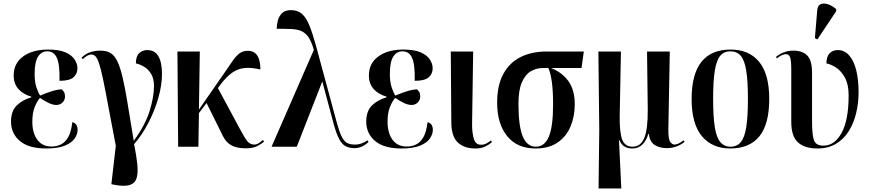

<svg xmlns="http://www.w3.org/2000/svg" viewBox="-20 -826 4902 1081"><path d="M241 10Q141 10 91.5 -32.5Q42 -75 42 -141Q42 -201 74.5 -232.5Q107 -264 156 -278V-282Q110 -295 83.5 -325Q57 -355 57 -401Q57 -469 110 -508Q163 -547 251 -547Q313 -547 349 -531Q385 -515 400.5 -490.5Q416 -466 416 -442Q416 -410 393.5 -390.5Q371 -371 315 -371Q317 -462 300.5 -499.5Q284 -537 246 -537Q213 -537 194 -507Q175 -477 175 -409Q175 -364 185.5 -333Q196 -302 206 -288Q239 -302 270.5 -312Q302 -322 327 -323Q334 -318 340 -308.5Q346 -299 346 -283Q346 -263 332 -249Q318 -235 297 -235Q278 -235 254.5 -246Q231 -257 205 -275Q190 -258 176 -225Q162 -192 162 -139Q162 -102 173 -71Q184 -40 208 -20.5Q232 -1 270 -1Q298 -1 322.5 -12.5Q347 -24 364 -54Q381 -84 387 -138Q404 -134 410.5 -122Q417 -110 417 -95Q417 -71 400.5 -46.5Q384 -22 345 -6Q306 10 241 10Z M627 215 607 211 632 -5Q606 -140 589 -232Q572 -324 560 -381Q548 -438 538 -468Q528 -498 518 -508.5Q508 -519 494 -519Q484 -519 472.5 -513Q461 -507 446 -493L439 -501Q462 -524 489 -532.5Q516 -541 544 -541Q578 -541 600.5 -528.5Q623 -516 639 -484.5Q655 -453 669 -395.5Q683 -338 697.5 -249Q712 -160 733 -33Q798 -122 822.5 -201.5Q847 -281 847 -342Q847 -383 831.5 -409Q816 -435 792.5 -449.5Q769 -464 745 -469Q745 -509 763.5 -526.5Q782 -544 809 -544Q852 -544 872 -509Q892 -474 892 -409Q892 -347 871.5 -275Q851 -203 815.5 -134.5Q780 -66 735 -15Q748 50 753 98Q758 146 749.5 175.5Q741 205 712 215Q683 225 627 215Z M983 0 979 -536H1105L1100 -209L1245 -418Q1272 -458 1291 -485Q1310 -512 1329 -526Q1348 -540 1375 -540Q1446 -540 1446 -435Q1394 -447 1356.5 -443Q1319 -439 1287.5 -417Q1256 -395 1223 -352L1207 -330L1329 -103Q1357 -50 1372.5 -31Q1388 -12 1412 -12Q1425 -12 1437.5 -20.5Q1450 -29 1460 -38L1467 -29Q1454 -17 1429.5 -4Q1405 9 1365 9Q1313 9 1283 -7.5Q1253 -24 1235 -60L1143 -246L1100 -189L1097 0Z M1509 0 1747 -545Q1734 -591 1717.5 -615.5Q1701 -640 1678 -650.5Q1655 -661 1621 -662.5Q1587 -664 1538 -664Q1538 -687 1544.5 -711Q1551 -735 1568 -752Q1585 -769 1618 -769Q1656 -769 1680 -748Q1704 -727 1722 -682.5Q1740 -638 1759 -569L1878 -129Q1891 -82 1904 -56.5Q1917 -31 1934 -21.5Q1951 -12 1978 -12Q1998 -12 2017 -19Q2036 -26 2049 -36L2055 -27Q2019 8 1976 8Q1947 8 1926.5 -2.5Q1906 -13 1890.5 -41.5Q1875 -70 1860 -123L1795 -366H1794L1651 0Z M2241 10Q2141 10 2091.5 -32.5Q2042 -75 2042 -141Q2042 -201 2074.5 -232.5Q2107 -264 2156 -278V-282Q2110 -295 2083.5 -325Q2057 -355 2057 -401Q2057 -469 2110 -508Q2163 -547 2251 -547Q2313 -547 2349 -531Q2385 -515 2400.5 -490.5Q2416 -466 2416 -442Q2416 -410 2393.5 -390.5Q2371 -371 2315 -371Q2317 -462 2300.5 -499.5Q2284 -537 2246 -537Q2213 -537 2194 -507Q2175 -477 2175 -409Q2175 -364 2185.5 -333Q2196 -302 2206 -288Q2239 -302 2270.5 -312Q2302 -322 2327 -323Q2334 -318 2340 -308.5Q2346 -299 2346 -283Q2346 -263 2332 -249Q2318 -235 2297 -235Q2278 -235 2254.5 -246Q2231 -257 2205 -275Q2190 -258 2176 -225Q2162 -192 2162 -139Q2162 -102 2173 -71Q2184 -40 2208 -20.5Q2232 -1 2270 -1Q2298 -1 2322.5 -12.5Q2347 -24 2364 -54Q2381 -84 2387 -138Q2404 -134 2410.5 -122Q2417 -110 2417 -95Q2417 -71 2400.5 -46.5Q2384 -22 2345 -6Q2306 10 2241 10Z M2656 10Q2595 10 2558.5 -23Q2522 -56 2521 -135L2518 -536H2644L2638 -133Q2637 -83 2647 -47Q2657 -11 2688 -11Q2705 -11 2718 -18Q2731 -25 2744 -35L2750 -26Q2733 -11 2711 -0.5Q2689 10 2656 10Z M2995 10Q2892 10 2835.5 -59.5Q2779 -129 2779 -248Q2779 -347 2814.5 -411Q2850 -475 2912.5 -505.5Q2975 -536 3058 -536H3267L3254 -443H3083Q3147 -417 3181.5 -367.5Q3216 -318 3216 -239Q3216 -171 3192.5 -114.5Q3169 -58 3120 -24Q3071 10 2995 10ZM2997 0Q3046 0 3070 -56.5Q3094 -113 3094 -238Q3094 -317 3086.5 -368Q3079 -419 3067 -443H3036Q2999 -443 2968 -424.5Q2937 -406 2918 -362Q2899 -318 2899 -242Q2899 -117 2923 -58.5Q2947 0 2997 0Z M3350 235 3354 -94 3349 -536H3476L3469 -172Q3468 -76 3484 -38Q3500 0 3542 0Q3587 0 3607.5 -49.5Q3628 -99 3627 -210L3623 -536H3751L3743 -100Q3742 -44 3753 -28Q3764 -12 3778 -12Q3788 -12 3801.5 -18.5Q3815 -25 3829 -36L3834 -27Q3790 8 3734 8Q3695 8 3667 -9Q3639 -26 3633 -72H3630Q3620 -36 3597.5 -13Q3575 10 3540 10Q3514 10 3496 -1Q3478 -12 3467 -37H3465L3478 235Z M4091 10Q3990 10 3932 -59Q3874 -128 3874 -269Q3874 -547 4094 -547Q4197 -547 4254 -478Q4311 -409 4311 -269Q4311 -127 4255.5 -58.5Q4200 10 4091 10ZM4093 0Q4129 0 4150.5 -25.5Q4172 -51 4181.5 -110Q4191 -169 4191 -269Q4191 -369 4181.5 -428Q4172 -487 4150.5 -512Q4129 -537 4092 -537Q4056 -537 4035 -512Q4014 -487 4004.5 -428Q3995 -369 3995 -269Q3995 -169 4004.5 -110Q4014 -51 4036 -25.5Q4058 0 4093 0Z M4583 10Q4510 10 4472.5 -24.5Q4435 -59 4435 -140V-435Q4435 -485 4428.5 -503Q4422 -521 4405 -521Q4396 -521 4382.5 -515.5Q4369 -510 4354 -497L4349 -506Q4368 -521 4392.5 -531Q4417 -541 4447 -541Q4497 -541 4524.5 -514Q4552 -487 4552 -416V-141Q4552 -66 4563 -36Q4574 -6 4616 -6Q4679 -6 4718.5 -78Q4758 -150 4758 -289Q4758 -350 4737.5 -388Q4717 -426 4688 -445Q4659 -464 4633 -469Q4633 -507 4650.5 -525.5Q4668 -544 4697 -544Q4735 -544 4761.5 -513.5Q4788 -483 4801 -429.5Q4814 -376 4814 -308Q4814 -247 4800.5 -190Q4787 -133 4759 -88Q4731 -43 4687 -16.5Q4643 10 4583 10ZM4582 -604 4568 -611 4581 -766Q4583 -794 4599.5 -802Q4616 -810 4640 -802.5Q4664 -795 4688 -775V-763Z"/></svg>

Font: Noto Serif Display Condensed SemiBold
Style: Regular
Weight: 600
Width: 3
Designer: Monotype Design Team
Foundry: Monotype Imaging Inc.
Version: Version 2.009